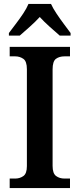

<svg xmlns="http://www.w3.org/2000/svg" viewBox="-20 -951 402 971"><path d="M29 0V-48H57Q80 -48 98 -60.5Q116 -73 116 -111V-601Q116 -641 98 -653.5Q80 -666 57 -666H29V-714H334V-666H306Q280 -666 263 -653.5Q246 -641 246 -600V-112Q246 -74 263.5 -61Q281 -48 306 -48H334V0ZM25 -784Q39 -803 59 -829Q79 -855 97 -882Q115 -909 124 -931H238Q248 -909 266 -882Q284 -855 303.5 -829Q323 -803 337 -784V-771H282Q261 -789 231.5 -815.5Q202 -842 181 -865Q160 -842 131 -816Q102 -790 80 -771H25Z"/></svg>

Font: Noto Serif Ethiopic SemiCondensed SemiBold
Style: Regular
Weight: 600
Width: 4
Designer: Monotype Design Team
Foundry: Monotype Imaging Inc.
Version: Version 2.102; ttfautohint (v1.8.4.7-5d5b)